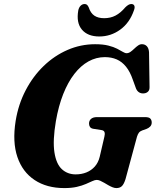

<svg xmlns="http://www.w3.org/2000/svg" viewBox="-20 -937 787 970"><path d="M460.5 -713.6Q500.1 -713.6 527.1 -706.8Q554 -700 571.6 -690.9Q589.2 -681.8 600.4 -675Q611.6 -668.2 619.7 -668.2Q629.5 -668.2 639.2 -675Q648.9 -681.8 658.3 -691Q667.7 -700.1 677.3 -706.9Q686.9 -713.7 696.6 -713.7Q712 -713.7 721.6 -703.8Q731.3 -693.8 732.9 -673.5L735.5 -499.6Q736.5 -482.3 727.9 -474.2Q719.4 -466 706.7 -465.2Q693.1 -464 682.9 -470.3Q672.7 -476.6 667.2 -489.7L651.2 -533.6Q637.2 -574.7 616.7 -600Q596.2 -625.3 569.6 -636.9Q543 -648.4 509.7 -648.4Q466 -648.4 427 -626.8Q388 -605.2 355.6 -563.5Q323.2 -521.8 299.4 -461.8Q275.6 -401.7 262.3 -324.9Q245.8 -226.9 254.9 -167.8Q264 -108.7 292.5 -82.3Q321.1 -56 362.5 -56Q391.9 -56 416.7 -66Q441.6 -76.1 459.2 -95.9Q476.7 -115.8 483.8 -145.2L507.3 -246.1Q510.9 -260.1 508.1 -269Q505.3 -277.9 493 -279.8L450.8 -286.4Q439.2 -288.6 434.5 -295.8Q429.8 -303.1 429.8 -312.8Q429.8 -327.9 440.2 -336.6Q450.5 -345.4 470.4 -345.4H712.2Q733 -345.4 739.8 -337.6Q746.6 -329.9 746.5 -317.6Q746.4 -305.7 738.6 -297.6Q730.8 -289.6 719.3 -285.3L698.7 -278.1Q687.5 -274.1 681.8 -266.7Q676.2 -259.4 672.1 -246.4L614.1 -32.1Q606.2 -7 596 3.1Q585.8 13.2 567.8 13.2Q558.9 13.2 548.6 9.1Q538.3 5 527.6 -1.1Q517 -7.2 506.3 -13.6Q495.7 -19.9 486.1 -24Q476.5 -28.1 468.6 -28.1Q459.8 -28.1 446.5 -22Q433.2 -15.8 414 -7.5Q394.7 0.9 368 7.1Q341.3 13.2 305 13.2Q216.3 13.2 155 -27.4Q93.6 -68 67.9 -143.7Q42.1 -219.5 59 -325.8Q72.6 -410 109.6 -480.7Q146.5 -551.5 200.7 -603.7Q254.8 -655.9 321.2 -684.7Q387.6 -713.6 460.5 -713.6ZM506.2 -845.1Q538.4 -845.1 563.7 -858.4Q589.1 -871.7 612.7 -899.6Q621.2 -908.1 628.7 -912.4Q636.2 -916.7 643 -916.7Q655.1 -916.7 658.7 -907.9Q662.4 -899.1 656.6 -884.6Q635.2 -822 587.5 -787.3Q539.8 -752.7 481.6 -752.7Q423.3 -752.7 393.9 -787.3Q364.5 -822 375.5 -884.6Q378.5 -899.1 387.2 -907.9Q395.9 -916.7 407.6 -916.7Q415.3 -916.7 419.9 -912.4Q424.6 -908.1 428.3 -899.6Q437.6 -870.9 456.6 -858Q475.6 -845.1 506.2 -845.1Z"/></svg>

Font: Fraunces
Style: Italic
Weight: 900
Italic angle: -16°
Version: Version 1.000;[0bf87f6ff]